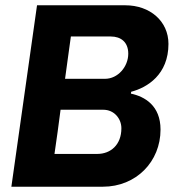

<svg xmlns="http://www.w3.org/2000/svg" viewBox="-20 -706 685 726"><path d="M120 -686 23 0H369C495 0 587 -95 587 -216C587 -307 527 -341 475 -352L476 -359C537 -375 617 -424 617 -540C617 -626 547 -686 454 -686ZM377 -408H226C233 -462 241 -515 248 -568H399C437 -568 465 -547 465 -503C465 -454 426 -408 377 -408ZM348 -124H186C194 -179 202 -235 209 -291H371C411 -291 439 -258 439 -221C439 -158 398 -124 348 -124Z"/></svg>

Font: Chivo
Style: Bold Italic
Weight: 700
Italic angle: -8°
Designer: Hector Gatti
Foundry: Omnibus-Type
Version: Version 1.003;PS 001.003;hotconv 1.0.70;makeotf.lib2.5.58329